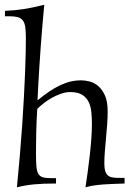

<svg xmlns="http://www.w3.org/2000/svg" viewBox="-20 -779 562 815"><path d="M89.8 -617.2Q89.8 -646 87.2 -664.1Q84.5 -682.1 76.7 -692.4Q68.8 -702.6 54.9 -706.3Q41 -710 19 -710H1V-732.9Q22.5 -733.9 41 -735.6Q59.6 -737.3 78.9 -740.2Q98.1 -743.2 119.6 -747.6Q141.1 -752 168 -758.8Q166 -740.2 163.6 -712.4Q161.1 -684.6 158.4 -650.9Q155.8 -617.2 152.8 -579.1Q149.9 -541 147.5 -502.2Q145 -463.4 142.8 -425Q140.6 -386.7 139.2 -353Q166 -375 189.7 -390.9Q213.4 -406.7 235.6 -417.2Q257.8 -427.7 279.8 -432.9Q301.8 -438 325.2 -438Q340.3 -438 359.6 -433.3Q378.9 -428.7 396 -414.6Q413.1 -400.4 425 -374.8Q437 -349.1 437 -307.1Q437 -279.8 434.8 -250Q432.6 -220.2 429.9 -191.2Q427.2 -162.1 425 -135Q422.9 -107.9 422.9 -85.9Q422.9 -66.9 426 -54.9Q429.2 -43 436.3 -35.9Q443.4 -28.8 454.6 -26.4Q465.8 -23.9 481.9 -23.9H508.8V0Q483.4 1 461.4 1.7Q439.5 2.4 419.4 3.9Q399.4 5.4 380.6 8.1Q361.8 10.7 342.8 16.1Q347.2 -12.2 352.1 -47.9Q356.9 -83.5 361.1 -119.9Q365.2 -156.2 367.7 -190.9Q370.1 -225.6 370.1 -252Q370.1 -277.3 367.9 -301.8Q365.7 -326.2 356.7 -345.5Q347.7 -364.7 329.1 -376.5Q310.5 -388.2 277.8 -388.2Q259.3 -388.2 239.5 -381.3Q219.7 -374.5 201.2 -364.3Q182.6 -354 166.3 -341.3Q149.9 -328.6 138.2 -316.9Q136.7 -293.5 135.5 -267.8Q134.3 -242.2 133.8 -217Q133.3 -191.9 133.1 -168.2Q132.8 -144.5 132.8 -124Q132.8 -92.3 134.5 -72.8Q136.2 -53.2 142.3 -42Q148.4 -30.8 160.6 -26.9Q172.9 -22.9 193.8 -22.9H217.8V0Q191.4 0 168.9 0.7Q146.5 1.5 126.2 3.4Q106 5.4 87.6 8.5Q69.3 11.7 51.8 16.1Q58.6 -51.8 64.2 -118.4Q69.8 -185.1 74.2 -247.3Q78.6 -309.6 81.5 -366Q84.5 -422.4 86.4 -470.2Q88.4 -518.1 89.1 -555.4Q89.8 -592.8 89.8 -617.2Z"/></svg>

Font: Simonetta
Style: Regular
Weight: 400
Designer: Gayaneh Bagdasaryan
Foundry: BrownFox
Version: Version 1.001